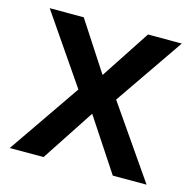

<svg xmlns="http://www.w3.org/2000/svg" viewBox="-85 -627 721 713"><g transform="rotate(15 275.5 -270.0)"><path d="M202.1 -275.9 21 -540H151.9L274.9 -351.1L398.9 -540H528.8L347.2 -275.9L538.1 0H408.2L274.9 -202.1L142.1 0H12.2Z"/></g></svg>

Font: Samim Medium FD
Style: Medium-FD
Weight: 500
Foundry: DejaVu fonts team - Redesigned by Saber Rastikerdar
Version: Version 4.0.5